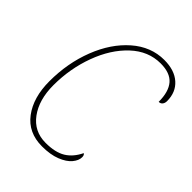

<svg xmlns="http://www.w3.org/2000/svg" viewBox="-209 -833 953 953"><g transform="rotate(45 267.5 -356.5)"><path d="M52 -245Q52 -372 94.5 -481.5Q137 -591 212.5 -657Q288 -723 381 -723Q453 -723 494 -686.5Q535 -650 535 -588Q535 -574 528 -565Q521 -556 508 -556Q508 -627 477.5 -662.5Q447 -698 380 -698Q294 -698 225.5 -634Q157 -570 118.5 -465.5Q80 -361 80 -245Q80 -143 127 -79Q174 -15 255 -15Q322 -15 361.5 -39Q401 -63 425 -113Q434 -108 434 -93Q434 -70 414 -46Q394 -22 353.5 -6Q313 10 255 10Q158 10 105 -60.5Q52 -131 52 -245Z"/></g></svg>

Font: Noto Serif NarrowThin
Style: Italic
Weight: 250
Width: 4
Italic angle: -12°
Designer: Monotype Design Team
Foundry: Monotype Imaging Inc.
Version: Version 1.001